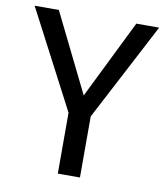

<svg xmlns="http://www.w3.org/2000/svg" viewBox="-79 -755 708 820"><g transform="rotate(10 275.0 -344.5)"><path d="M446 -689 278 -348 110 -689H5L227 -264V0H323V-265L545 -689Z"/></g></svg>

Font: Fira Sans
Style: Regular
Weight: 400
Designer: Carrois Corporate & Edenspiekermann AG
Foundry: Carrois Corporate GbR & Edenspiekermann AG
Version: Version 4.203